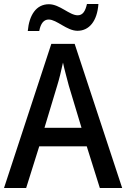

<svg xmlns="http://www.w3.org/2000/svg" viewBox="-20 -934 627 954"><path d="M118 -780H175C182 -818 198 -837 222 -837C262 -837 312 -781 365 -781C423 -781 463 -829 469 -914H412C404 -878 391 -858 366 -858C325 -858 277 -913 223 -913C159 -913 125 -858 118 -780ZM476 0H587L351 -716H235L0 0H110L175 -207H411ZM322 -508 385 -299H201L264 -508C273 -536 285 -585 293 -623C299 -592 315 -536 322 -508Z"/></svg>

Font: Noto Sans Myanmar SemiCondensed Medium
Style: Regular
Weight: 500
Width: 4
Designer: Monotype Design Team
Foundry: Monotype Imaging Inc.
Version: Version 2.107